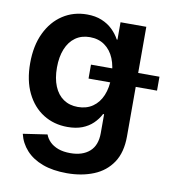

<svg xmlns="http://www.w3.org/2000/svg" viewBox="-83 -613 833 902"><g transform="rotate(10 333.0 -162.5)"><path d="M294.9 212.9Q228 212.9 179 194.6Q129.9 176.3 99.9 143.1Q69.8 109.9 59.6 66.4L174.8 49.3Q181.6 68.4 197 83.7Q212.4 99.1 236.8 108.2Q261.2 117.2 294.9 117.2Q353 117.2 386.5 87.6Q419.9 58.1 419.9 -0.5V-90.3H415Q401.9 -64.9 380.9 -44.7Q359.9 -24.4 330.1 -12.9Q300.3 -1.5 260.3 -1.5Q195.3 -1.5 144.5 -33.4Q93.8 -65.4 64.9 -124.8Q36.1 -184.1 36.1 -266.6Q36.1 -350.1 65.2 -410.9Q94.2 -471.7 145 -504.9Q195.8 -538.1 260.3 -538.1Q300.3 -538.1 330.6 -525.6Q360.8 -513.2 382.3 -492.4Q403.8 -471.7 417.5 -446.3H420.9V-529.3H543.9V-6.8Q543.9 69.8 511.5 118.4Q479 167 422.6 189.9Q366.2 212.9 294.9 212.9ZM292 -102.5Q333 -102.5 362.5 -122.8Q392.1 -143.1 407.7 -180.2Q423.3 -217.3 423.3 -268.1Q423.3 -318.4 407.7 -356Q392.1 -393.6 362.5 -414.6Q333 -435.5 292 -435.5Q252 -435.5 223.1 -415Q194.3 -394.5 179 -356.9Q163.6 -319.3 163.6 -268.1Q163.6 -216.3 179 -179.2Q194.3 -142.1 223.1 -122.3Q252 -102.5 292 -102.5ZM318.8 -242.7V-309.1H645.5V-242.7Z"/></g></svg>

Font: Inter 24pt SemiBold
Style: Regular
Weight: 600
Designer: Rasmus Andersson
Foundry: rsms
Version: Version 4.001;git-66647c0bb